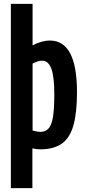

<svg xmlns="http://www.w3.org/2000/svg" viewBox="-20 -760 439 990"><path d="M36 210V-740H148V-526Q167 -537 191.5 -544Q216 -551 237 -551Q377 -551 377 -285Q377 -178 358.5 -113Q340 -48 298 -19Q256 10 188 10Q168 10 147 5V210ZM188 -80Q214 -80 230 -97Q246 -114 253 -156Q260 -198 260 -273Q260 -366 244.5 -406.5Q229 -447 198 -447Q175 -447 148 -432V-87Q173 -80 188 -80Z"/></svg>

Font: Georama Condensed SemiBold
Style: Regular
Weight: 600
Width: 3
Designer: Jean-Baptiste Levee
Foundry: Production Type
Version: Version 1.000